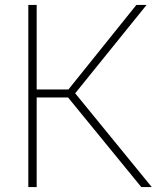

<svg xmlns="http://www.w3.org/2000/svg" viewBox="-20 -760 636 780"><path d="M554 0 256.5 -364H129V0H95V-740H129V-396.5H258L534 -740H575.5L285.5 -381L596.5 0Z"/></svg>

Font: Encode Sans Thin
Style: Regular
Weight: 250
Designer: Multiple Designers
Foundry: Impallari Type
Version: Version 2.000